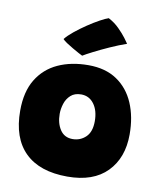

<svg xmlns="http://www.w3.org/2000/svg" viewBox="-86 -833 757 910"><g transform="rotate(10 292.5 -378.0)"><path d="M300 8.5Q166.5 8.5 96.2 -60.2Q26 -129 26 -261Q26 -352 62 -411.2Q98 -470.5 161.5 -499.8Q225 -529 308 -529Q390 -529 445.2 -491.8Q500.5 -454.5 528.5 -389.2Q556.5 -324 556.5 -239Q556.5 -126.5 490.5 -59Q424.5 8.5 300 8.5ZM293.5 -171Q330.5 -171 356.8 -196Q383 -221 383 -272.5Q383 -323.5 359.8 -355Q336.5 -386.5 298 -386.5Q266.5 -386.5 247.8 -369.5Q229 -352.5 221 -327.5Q213 -302.5 213 -278.5Q213 -233 233.5 -202Q254 -171 293.5 -171ZM363.5 -765Q393 -749.5 415.2 -727.2Q437.5 -705 451.8 -686Q466 -667 470 -660.5Q432.5 -647.5 391.2 -629Q350 -610.5 316.8 -593.5Q283.5 -576.5 270 -568Q265.5 -570 251.5 -577.5Q237.5 -585 220.8 -594.8Q204 -604.5 189.5 -614.2Q175 -624 169.5 -630.5Q184 -649 210.2 -670.2Q236.5 -691.5 266.2 -711.5Q296 -731.5 322.5 -746Q349 -760.5 363.5 -765Z"/></g></svg>

Font: Grandstander Black
Style: Regular
Weight: 900
Designer: Tyler Finck
Foundry: Etcetera Type Co
Version: Version 1.200; ttfautohint (v1.8.3)